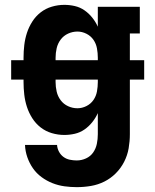

<svg xmlns="http://www.w3.org/2000/svg" viewBox="-20 -548 640 791"><path d="M296 223Q271 223 245.5 219.5Q220 216 196 206.5Q172 197 151 181.5Q130 166 115.5 145Q101 124 92.5 99.5Q84 75 83 49H215Q216 64 223 77Q230 90 241.5 98.5Q253 107 267.5 110Q282 113 296 113Q316 113 334.5 104.5Q353 96 364 80Q375 64 379 44.5Q383 25 383 5V-82Q374 -62 360 -44.5Q346 -27 328 -14.5Q310 -2 288.5 3Q267 8 245 8Q219 8 193.5 0.5Q168 -7 147.5 -23Q127 -39 113 -61Q99 -83 91 -107.5Q83 -132 80 -158Q77 -184 77 -210V-220H26V-300H77V-310Q77 -336 80 -362Q83 -388 91 -412.5Q99 -437 113 -459Q127 -481 147.5 -497Q168 -513 193.5 -520.5Q219 -528 245 -528Q267 -528 288.5 -523Q310 -518 328 -505.5Q346 -493 360 -475.5Q374 -458 383 -438V-520H556V-410H515V-300H574V-220H515V5Q515 34 510 63Q505 92 491.5 118.5Q478 145 457 166Q436 187 410 200Q384 213 355 218Q326 223 296 223ZM209 -300H383V-310Q383 -329 379.5 -348.5Q376 -368 365 -384Q354 -400 336 -409Q318 -418 299 -418Q279 -418 260.5 -409.5Q242 -401 230 -385Q218 -369 213.5 -349.5Q209 -330 209 -310ZM299 -102Q318 -102 336 -111Q354 -120 365 -136Q376 -152 379.5 -171.5Q383 -191 383 -210V-220H209V-210Q209 -190 213.5 -170.5Q218 -151 230 -135Q242 -119 260.5 -110.5Q279 -102 299 -102Z"/></svg>

Font: Iosevka Etoile Extrabold
Style: Regular
Weight: 800
Designer: Belleve Invis
Foundry: Belleve Invis
Version: Version 22.1.2; ttfautohint (v1.8.4)